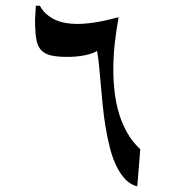

<svg xmlns="http://www.w3.org/2000/svg" viewBox="-20 -684 626 685"><path d="M107.9 -663.6H122.1Q132.3 -645 147 -632.6Q161.6 -620.1 179 -612.5Q196.3 -605 215.8 -601.8Q235.4 -598.6 255.9 -598.6Q274.9 -598.6 294.4 -600.8Q314 -603 333 -606.4Q352.1 -609.9 369.9 -614.3Q387.7 -618.7 403.3 -622.6Q395 -578.6 389.6 -531.2Q384.3 -483.9 384.3 -435.5Q384.3 -394 389.2 -353.8Q394 -313.5 405.3 -276.9Q416.5 -240.2 435.1 -208.3Q453.6 -176.3 480.5 -151.4L469.7 -19Q444.8 -25.4 426.5 -44.9Q408.2 -64.5 394.8 -92.5Q381.3 -120.6 372.3 -155.8Q363.3 -190.9 356.9 -229Q350.6 -267.1 346.7 -306.2Q342.8 -345.2 339.6 -381.3Q336.4 -417.5 333.5 -448.7Q330.6 -480 326.2 -502Q308.6 -491.7 279.8 -486.3Q251 -481 221.2 -481Q183.1 -481 160.4 -486.6Q137.7 -492.2 125.2 -506.8Q112.8 -521.5 108.9 -547.4Q105 -573.2 105 -614.3Z"/></svg>

Font: XB Zar
Style: Regular
Weight: 400
Designer: Behnam
Foundry: Irmug
Version: Version 8.005 2009